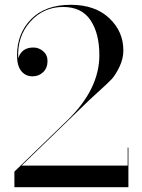

<svg xmlns="http://www.w3.org/2000/svg" viewBox="-20 -780 590 800"><path d="M515 0H40V-65L260 -278Q394 -408 394 -550Q394 -641 357 -696Q320 -751 243 -751Q161 -751 106 -689.5Q51 -628 56 -537Q70 -582 119 -582Q142 -582 160 -566.5Q178 -551 178 -526Q178 -497 160 -479.5Q142 -462 115 -462Q87 -462 69 -483.5Q51 -505 51 -549Q51 -641 110 -700.5Q169 -760 275 -760Q376 -760 435 -704.5Q494 -649 494 -570Q494 -535 477.5 -501Q461 -467 445.5 -450.5Q430 -434 394.5 -402Q359 -370 352 -363L70 -90H512V-165H515Z"/></svg>

Font: Bodoni* 72
Style: Regular
Weight: 400
Version: Version 1.003